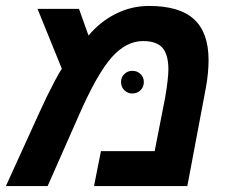

<svg xmlns="http://www.w3.org/2000/svg" viewBox="-37 -629 783 649"><path d="M466.8 -608.9Q570.3 -608.9 619.1 -563.7Q668 -518.6 668 -425.8Q668 -406.2 665.8 -381.8Q663.6 -357.4 658.2 -328.6L596.2 0H280.8L304.2 -118.2H485.8L521 -297.9Q532.2 -363.8 532.2 -394Q532.2 -444.3 512.2 -467.3Q492.2 -490.2 446.8 -490.2Q389.6 -490.2 340.8 -435.5Q291 -379.4 229 -237.8L124 0H-17.1L98.1 -252.9Q107.9 -274.9 121.3 -302.5Q134.8 -330.1 148.4 -355.7Q162.1 -381.3 171.9 -397L89.8 -599.1H230L262.2 -508.8Q301.3 -555.7 354.2 -582.3Q407.2 -608.9 466.8 -608.9ZM372.1 -352.1Q372.1 -367.7 383.3 -378.7Q394.5 -389.6 410.2 -389.6Q426.8 -389.6 438 -378.7Q449.2 -367.7 449.2 -352.1Q449.2 -335 438 -324Q426.8 -313 410.2 -313Q394.5 -313 383.3 -324Q372.1 -335 372.1 -352.1Z"/></svg>

Font: Arimo
Style: Bold Italic
Weight: 700
Italic angle: -12°
Designer: Steve Matteson
Foundry: Monotype Imaging Inc.
Version: Version 1.33